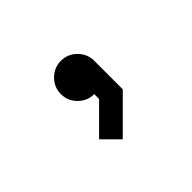

<svg xmlns="http://www.w3.org/2000/svg" viewBox="-82 -396 814 814"><g transform="rotate(-45 325.0 10.5)"><path d="M325 29V0Q284 0 254.5 -29.5Q225 -59 225 -100Q225 -141 254.5 -170.5Q284 -200 325 -200Q366 -200 395.5 -170.5Q425 -141 425 -100V71L275 221L204 150Z"/></g></svg>

Font: Monoikos Medium
Style: Regular
Weight: 500
Designer: Brian Krent
Version: Version 0.088